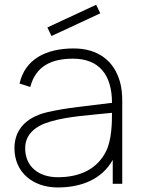

<svg xmlns="http://www.w3.org/2000/svg" viewBox="-20 -785 605 820"><path d="M200 -631.2 182.3 -667.7 390.6 -764.6 408.3 -728.1ZM502.1 0V-352.1C502.1 -381.2 500 -407.3 492.7 -434.4C467.7 -525 399 -578.1 294.8 -578.1C175 -578.1 86.5 -531.2 63.5 -428.1L109.4 -413.5C132.3 -502.1 199 -534.4 291.7 -534.4C402.1 -534.4 458.3 -466.7 458.3 -345.8C352.1 -332.3 264.6 -325 183.3 -306.2C81.2 -282.3 41.7 -221.9 41.7 -152.1C41.7 -47.9 121.9 15.6 226 15.6C327.1 15.6 414.6 -18.8 461.5 -102.1V0ZM433.3 -139.6C395.8 -63.5 321.9 -28.1 227.1 -28.1C145.8 -28.1 87.5 -72.9 87.5 -152.1C87.5 -210.4 130.2 -247.9 197.9 -266.7C275 -288.5 358.3 -292.7 458.3 -303.1C458.3 -261.5 457.3 -188.5 433.3 -139.6Z"/></svg>

Font: Manrope3 Thin
Style: Regular
Weight: 100
Width: 4
Designer: Mikhail Sharanda
Foundry: Mikhail Sharanda
Version: Version 3.000;PS 003.000;hotconv 1.0.88;makeotf.lib2.5.64775